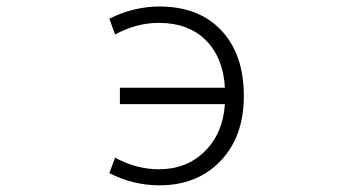

<svg xmlns="http://www.w3.org/2000/svg" viewBox="-20 -553 1040 584"><path d="M344.7 -236.3V-286.1H664.1Q659.2 -377 606.4 -430.2Q553.7 -483.4 462.9 -483.4Q395.5 -483.4 330.1 -448.2L312.5 -496.1Q386.7 -533.2 464.8 -533.2Q585 -533.2 653.3 -460.4Q721.7 -387.7 721.7 -260.7Q721.7 -137.7 650.9 -63.5Q580.1 10.7 464.8 10.7Q385.7 10.7 312.5 -26.4L330.1 -73.2Q396.5 -38.1 462.9 -38.1Q547.9 -38.1 603 -92.8Q658.2 -147.5 664.1 -236.3Z"/></svg>

Font: GenEi Gothic M Light
Style: Regular
Weight: 300
Designer: o_tamon (Modified); [Source Han Sans]
Ryoko NISHIZUKA  (kana & ideographs); Paul D. Hunt (Latin, Greek & Cyrillic); Wenl
Version: Version 1.1a;Original Version 1.004